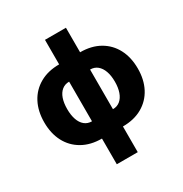

<svg xmlns="http://www.w3.org/2000/svg" viewBox="-210 -893 1194 1255"><g transform="rotate(-30 387.0 -265.5)"><path d="M308.1 10.3Q223.6 10.3 161.9 -24.9Q100.1 -60.1 67.1 -123Q34.2 -186 34.2 -269.5Q34.2 -353.5 67.1 -416.5Q100.1 -479.5 161.9 -514.6Q223.6 -549.8 308.1 -549.8H466.3Q551.3 -549.8 612.8 -514.6Q674.3 -479.5 707.3 -416.5Q740.2 -353.5 740.2 -269.5Q740.2 -186 707.3 -123Q674.3 -60.1 612.8 -24.9Q551.3 10.3 466.3 10.3ZM308.1 -120.1H466.3Q498.5 -120.1 521.2 -138.9Q543.9 -157.7 555.7 -191.4Q567.4 -225.1 567.4 -270Q567.4 -315.9 555.4 -349.1Q543.5 -382.3 521 -400.9Q498.5 -419.4 466.3 -419.4H308.1Q275.9 -419.4 253.2 -400.9Q230.5 -382.3 219 -349.1Q207.5 -315.9 207.5 -270Q207.5 -225.1 219 -191.2Q230.5 -157.2 253.2 -138.7Q275.9 -120.1 308.1 -120.1ZM308.1 204.1V-734.9H466.3V204.1Z"/></g></svg>

Font: Inter 16pt ExtraBold
Style: Regular
Weight: 800
Version: Version 4.001;git-66647c0bb